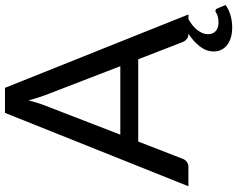

<svg xmlns="http://www.w3.org/2000/svg" viewBox="-109 -647 928 750"><g transform="rotate(-90 355.0 -272.0)"><path d="M471.5 -266 359 -557.5Q354 -570.5 348.5 -587.8Q343 -605 338 -624.5Q327.5 -584 316.5 -557L204 -266ZM710.5 145Q695.5 156.5 672.2 163.8Q649 171 623.5 171Q579.5 171 554.2 151.2Q529 131.5 529 98.5Q529 70 548.8 44.5Q568.5 19 598.5 0Q585.5 0 577.5 -6.5Q569.5 -13 565.5 -23L498.5 -196H177L110 -23Q107 -14 98.5 -7Q90 0 77.5 0H2.5L289 -716.5H387L673.5 0H655.5Q645.5 5.5 635 13.2Q624.5 21 616 30.8Q607.5 40.5 602 52.2Q596.5 64 596.5 77Q596.5 96 608.8 106.8Q621 117.5 642 117.5Q653.5 117.5 661 115.8Q668.5 114 673.5 111.8Q678.5 109.5 681.8 107.5Q685 105.5 687.5 105.5Q691 105.5 693.2 107.5Q695.5 109.5 696.5 112Z"/></g></svg>

Font: Lato-Regular
Style: Regular
Weight: 400
Designer: Lukasz Dziedzic with Adam Twardoch and Botio Nikoltchev
Foundry: tyPoland Lukasz Dziedzic
Version: Version 2.015; 2015-08-06; http://www.latofonts.com/